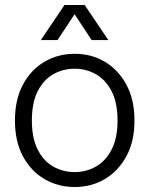

<svg xmlns="http://www.w3.org/2000/svg" viewBox="-20 -739 599 771"><path d="M280 12Q213 12 158.5 -20Q104 -52 72 -111.5Q40 -171 40 -255Q40 -339 72 -399Q104 -459 158.5 -491Q213 -523 280 -523Q347 -523 401 -491Q455 -459 487.5 -399Q520 -339 520 -255Q520 -171 487.5 -111.5Q455 -52 401 -20Q347 12 280 12ZM280 -48Q326 -48 365 -70Q404 -92 428 -138Q452 -184 452 -255Q452 -327 428 -373Q404 -419 365 -441Q326 -463 280 -463Q233 -463 194 -441Q155 -419 131.5 -373Q108 -327 108 -255Q108 -184 131.5 -138Q155 -92 194 -70Q233 -48 280 -48ZM239 -719H320L415 -578H348L263 -707H296L211 -578H144Z"/></svg>

Font: TikTok Sans 24pt Light
Style: Regular
Weight: 300
Version: Version 4.000